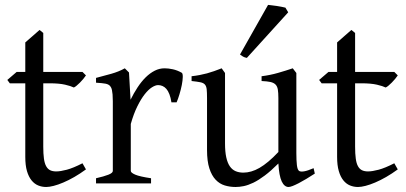

<svg xmlns="http://www.w3.org/2000/svg" viewBox="-20 -747 1654 782"><path d="M330.1 -57.1Q306.2 -39.6 282.7 -26.1Q259.3 -12.7 238 -3.7Q216.8 5.4 198.7 10Q180.7 14.6 168 14.6Q150.9 14.6 135.5 8.3Q120.1 2 108.4 -12.5Q96.7 -26.9 89.8 -50.3Q83 -73.7 83 -107.9V-407.7H20L9.8 -421.4L47.9 -454.1H83V-574.2L141.1 -625L156.2 -612.8V-454.1H315.9L330.1 -439.9Q325.7 -433.1 319.1 -425.3Q312.5 -417.5 305.7 -410.6Q298.8 -403.8 292.2 -398.2Q285.6 -392.6 280.8 -390.6Q269 -396.5 245.1 -402.1Q221.2 -407.7 181.6 -407.7H156.2V-149.9Q156.2 -120.6 158.9 -101.1Q161.6 -81.5 168 -70.1Q174.3 -58.6 184.3 -53.7Q194.3 -48.8 209 -48.8Q226.1 -48.8 252 -55.7Q277.8 -62.5 315.9 -82Z M720.2 -450.7Q724.6 -447.8 724.4 -433.6Q724.1 -419.4 720.5 -400.9Q716.8 -382.3 710.9 -362.8Q705.1 -343.3 699.2 -330.1H678.2Q675.3 -349.6 669.9 -363.3Q664.6 -377 657.5 -385Q650.4 -393.1 641.8 -396.7Q633.3 -400.4 624 -400.4Q613.3 -400.4 598.9 -391.4Q584.5 -382.3 569.3 -363Q554.2 -343.8 539.3 -313.7Q524.4 -283.7 512.7 -242.2V-50.8Q512.7 -43.5 531 -35.6Q549.3 -27.8 595.2 -21V0H371.1V-21Q403.3 -28.3 421.4 -35.4Q439.5 -42.5 439.5 -50.8V-335Q439.5 -351.1 438.5 -362.1Q437.5 -373 436 -379.9Q434.6 -386.7 432.4 -390.6Q430.2 -394.5 428.2 -397Q424.8 -400.4 420.7 -402.6Q416.5 -404.8 409.9 -406.2Q403.3 -407.7 394 -408.4Q384.8 -409.2 371.1 -410.2V-429.7Q402.8 -438 433.3 -446.5Q463.9 -455.1 488.3 -468.8L505.4 -451.7L511.7 -340.8Q524.9 -367.7 540.3 -391.1Q555.7 -414.6 573.2 -431.9Q590.8 -449.2 610.1 -459Q629.4 -468.8 650.4 -468.8Q666 -468.8 684.1 -464.8Q702.1 -460.9 720.2 -450.7Z M1262.2 -40Q1244.1 -28.3 1227.5 -18.3Q1210.9 -8.3 1196.8 -1Q1182.6 6.3 1171.9 10.5Q1161.1 14.6 1155.3 14.6Q1138.2 14.6 1127.4 -8.1Q1116.7 -30.8 1113.8 -81.1Q1083.5 -50.8 1058.3 -32Q1033.2 -13.2 1012 -2.9Q990.7 7.3 972.9 11Q955.1 14.6 939.5 14.6Q916.5 14.6 895.5 8.3Q874.5 2 858.4 -14.9Q842.3 -31.7 832.8 -61Q823.2 -90.3 823.2 -136.2V-347.2Q823.2 -370.6 821.8 -383.5Q820.3 -396.5 814.2 -403.1Q808.1 -409.7 795.4 -412.1Q782.7 -414.6 760.3 -417V-436.5Q777.8 -438.5 793.2 -441.4Q808.6 -444.3 823 -448.2Q837.4 -452.1 852.1 -457.3Q866.7 -462.4 882.8 -468.8L896.5 -449.7V-163.1Q896.5 -128.9 901.6 -106Q906.7 -83 916.3 -69.3Q925.8 -55.7 939.7 -49.8Q953.6 -43.9 971.2 -43.9Q986.8 -43.9 1003.2 -48.6Q1019.5 -53.2 1036.9 -63.2Q1054.2 -73.2 1073.2 -89.1Q1092.3 -105 1113.8 -127.9V-347.2Q1113.8 -369.1 1111.6 -382.3Q1109.4 -395.5 1102.1 -402.8Q1094.7 -410.2 1081.3 -413.1Q1067.9 -416 1045.4 -417V-436.5Q1080.6 -440.9 1112.8 -450.2Q1145 -459.5 1172.4 -468.8L1187 -449.7V-124Q1187 -93.8 1189.2 -74.7Q1191.4 -55.7 1198.2 -50.8Q1204.1 -46.9 1218.3 -49.1Q1232.4 -51.3 1257.3 -62ZM985.4 -511.2Q976.6 -512.7 969.7 -516.6Q962.9 -520.5 957.5 -524.9L1071.8 -727.1Q1077.6 -726.6 1087.2 -725.3Q1096.7 -724.1 1107.2 -722.7Q1117.7 -721.2 1127.4 -719.2Q1137.2 -717.3 1142.6 -715.8L1153.8 -696.8Z M1600.1 -57.1Q1576.2 -39.6 1552.7 -26.1Q1529.3 -12.7 1508.1 -3.7Q1486.8 5.4 1468.8 10Q1450.7 14.6 1438 14.6Q1420.9 14.6 1405.5 8.3Q1390.1 2 1378.4 -12.5Q1366.7 -26.9 1359.9 -50.3Q1353 -73.7 1353 -107.9V-407.7H1290L1279.8 -421.4L1317.9 -454.1H1353V-574.2L1411.1 -625L1426.3 -612.8V-454.1H1585.9L1600.1 -439.9Q1595.7 -433.1 1589.1 -425.3Q1582.5 -417.5 1575.7 -410.6Q1568.8 -403.8 1562.3 -398.2Q1555.7 -392.6 1550.8 -390.6Q1539.1 -396.5 1515.1 -402.1Q1491.2 -407.7 1451.7 -407.7H1426.3V-149.9Q1426.3 -120.6 1429 -101.1Q1431.6 -81.5 1438 -70.1Q1444.3 -58.6 1454.3 -53.7Q1464.4 -48.8 1479 -48.8Q1496.1 -48.8 1522 -55.7Q1547.9 -62.5 1585.9 -82Z"/></svg>

Font: Noto Serif Devanagari
Style: Bold
Weight: 700
Designer: Monotype Design Team
Foundry: Monotype Imaging Inc.
Version: Version 1.01